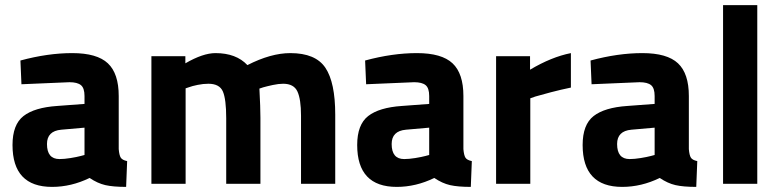

<svg xmlns="http://www.w3.org/2000/svg" viewBox="-20 -720 3054 752"><path d="M445 -344V-136Q447 -112 453 -102.5Q459 -93 478 -89L474 12Q423 12 392.5 5Q362 -2 331 -23Q259 12 184 12Q29 12 29 -152Q29 -232 72 -265.5Q115 -299 204 -305L311 -313V-344Q311 -375 297 -386.5Q283 -398 252 -398L64 -390L60 -483Q167 -512 263 -512Q360 -512 402.5 -472Q445 -432 445 -344ZM311 -220 220 -212Q164 -207 164 -156Q164 -97 213 -97Q232 -97 256.5 -101Q281 -105 296 -109L311 -113Z M707 0H573V-500H706V-472Q775 -512 824 -512Q905 -512 949 -465Q1041 -512 1117 -512Q1216 -512 1254.5 -454.5Q1293 -397 1293 -271V0H1159V-267Q1159 -331 1145 -361.5Q1131 -392 1089 -392Q1071 -392 1048 -387Q1025 -382 1011 -378L996 -373Q1000 -298 1000 -259V0H866V-257Q866 -331 853 -361.5Q840 -392 796 -392Q776 -392 754 -387.5Q732 -383 719 -378L707 -374Z M1795 -344V-136Q1797 -112 1803 -102.5Q1809 -93 1828 -89L1824 12Q1773 12 1742.5 5Q1712 -2 1681 -23Q1609 12 1534 12Q1379 12 1379 -152Q1379 -232 1422 -265.5Q1465 -299 1554 -305L1661 -313V-344Q1661 -375 1647 -386.5Q1633 -398 1602 -398L1414 -390L1410 -483Q1517 -512 1613 -512Q1710 -512 1752.5 -472Q1795 -432 1795 -344ZM1661 -220 1570 -212Q1514 -207 1514 -156Q1514 -97 1563 -97Q1582 -97 1606.5 -101Q1631 -105 1646 -109L1661 -113Z M1923 0V-500H2056V-447Q2140 -497 2216 -512V-377Q2177 -369 2137 -358.5Q2097 -348 2077 -342L2057 -335V0Z M2678 -344V-136Q2680 -112 2686 -102.5Q2692 -93 2711 -89L2707 12Q2656 12 2625.5 5Q2595 -2 2564 -23Q2492 12 2417 12Q2262 12 2262 -152Q2262 -232 2305 -265.5Q2348 -299 2437 -305L2544 -313V-344Q2544 -375 2530 -386.5Q2516 -398 2485 -398L2297 -390L2293 -483Q2400 -512 2496 -512Q2593 -512 2635.5 -472Q2678 -432 2678 -344ZM2544 -220 2453 -212Q2397 -207 2397 -156Q2397 -97 2446 -97Q2465 -97 2489.5 -101Q2514 -105 2529 -109L2544 -113Z M2812 0V-700H2946V0Z"/></svg>

Font: TitilliumText
Style: ExtraBold
Weight: 800
Designer: Accademia di Belle Arti di Urbino and others
Foundry: Accademia di Belle Arti di Urbino and others.
Version: Version 60.001